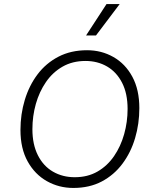

<svg xmlns="http://www.w3.org/2000/svg" viewBox="-20 -918 752 948"><path d="M342 10Q271 10 211.5 -23.5Q152 -57 116.5 -121Q81 -185 81 -276Q81 -354 102.5 -425Q124 -496 165.5 -551Q207 -606 268.5 -638Q330 -670 410 -670Q481 -670 540 -636.5Q599 -603 633.5 -539Q668 -475 668 -384Q668 -307 647 -236Q626 -165 584.5 -109.5Q543 -54 482.5 -22Q422 10 342 10ZM349 -43Q413 -43 461.5 -71Q510 -99 543 -147Q576 -195 593 -255.5Q610 -316 610 -380Q610 -456 583 -509Q556 -562 509 -589.5Q462 -617 402 -617Q338 -617 289 -589Q240 -561 207 -513Q174 -465 157 -405Q140 -345 140 -280Q140 -205 167 -151.5Q194 -98 241.5 -70.5Q289 -43 349 -43ZM506 -898H571L454 -743H405Z"/></svg>

Font: Kantumruy Pro Light
Style: Italic
Weight: 300
Italic angle: -13°
Version: Version 1.002